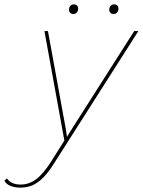

<svg xmlns="http://www.w3.org/2000/svg" viewBox="-124 -642 652 877"><path d="M-31 215Q-57 215 -76.5 207Q-96 199 -104 183L-92 173Q-74 201 -29 201Q9 201 42 176Q75 151 112 92L170 0L79 -500H95L176 -56L182 -17L210 -62L489 -500H508L125 101Q99 143 74.5 168Q50 193 25 204Q0 215 -31 215ZM395 -578Q386 -578 380.5 -583.5Q375 -589 375 -598Q375 -608 381 -615Q387 -622 397 -622Q407 -622 412 -616.5Q417 -611 417 -602Q417 -592 411 -585Q405 -578 395 -578ZM211 -578Q202 -578 196.5 -583.5Q191 -589 191 -598Q191 -608 197 -615Q203 -622 213 -622Q223 -622 228 -616.5Q233 -611 233 -602Q233 -592 227 -585Q221 -578 211 -578Z"/></svg>

Font: Work Sans Thin
Style: Italic
Weight: 250
Italic angle: -13°
Designer: Wei Huang
Foundry: Wei Huang
Version: Version 2.012